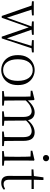

<svg xmlns="http://www.w3.org/2000/svg" viewBox="1112 -1910 808 3080"><g transform="rotate(90 1516.0 -370.0)"><path d="M232 6 53 -508H119L269 -49H249L255 -65L413 -508H440L601 -49H583L587 -63L723 -508H762L592 6H564L404 -459H427L421 -445L261 6ZM-4 -479V-508H223V-479L108 -470H90ZM319 -479V-508H534V-479L435 -470H419ZM620 -479V-508H817V-479L741 -470H727Z M1100 14Q1039 14 984 -15Q929 -44 894.5 -103.5Q860 -163 860 -253Q860 -343 895 -403Q930 -463 985 -492.5Q1040 -522 1100 -522Q1161 -522 1216 -492.5Q1271 -463 1306 -403Q1341 -343 1341 -253Q1341 -163 1306 -103.5Q1271 -44 1216 -15Q1161 14 1100 14ZM1100 -16Q1180 -16 1226.5 -77.5Q1273 -139 1273 -252Q1273 -365 1226.5 -428Q1180 -491 1100 -491Q1020 -491 973.5 -428Q927 -365 927 -252Q927 -139 973.5 -77.5Q1020 -16 1100 -16Z M1437 0V-27L1547 -38H1567L1670 -27V0ZM1524 0Q1525 -24 1525.5 -64.5Q1526 -105 1526.5 -149Q1527 -193 1527 -226V-282Q1527 -333 1526.5 -375.5Q1526 -418 1524 -455L1432 -459V-485L1569 -519L1582 -511L1588 -396V-393V-226Q1588 -193 1588.5 -149Q1589 -105 1589.5 -64.5Q1590 -24 1591 0ZM1762 0V-27L1871 -38H1892L1994 -27V0ZM1849 0Q1850 -24 1850.5 -64Q1851 -104 1851.5 -148Q1852 -192 1852 -226V-334Q1852 -411 1826.5 -442.5Q1801 -474 1760 -474Q1722 -474 1677.5 -451.5Q1633 -429 1577 -367L1566 -398H1575Q1625 -460 1676.5 -491Q1728 -522 1780 -522Q1842 -522 1876.5 -479.5Q1911 -437 1911 -335V-226Q1911 -192 1911.5 -148Q1912 -104 1912.5 -64Q1913 -24 1914 0ZM2086 0V-27L2195 -38H2215L2319 -27V0ZM2172 0Q2174 -24 2174.5 -64Q2175 -104 2175.5 -148Q2176 -192 2176 -226V-334Q2176 -413 2150 -443.5Q2124 -474 2079 -474Q2042 -474 1997.5 -453.5Q1953 -433 1900 -374L1888 -404H1896Q1945 -465 1996 -493.5Q2047 -522 2100 -522Q2165 -522 2200.5 -480Q2236 -438 2236 -338V-226Q2236 -192 2236.5 -148Q2237 -104 2237.5 -64Q2238 -24 2239 0Z M2399 0V-27L2510 -38H2529L2634 -27V0ZM2487 0Q2488 -24 2489 -64.5Q2490 -105 2490.5 -149Q2491 -193 2491 -226V-281Q2491 -332 2490 -375Q2489 -418 2487 -456L2394 -459V-485L2541 -519L2553 -511L2551 -377V-226Q2551 -193 2551.5 -149Q2552 -105 2552.5 -64.5Q2553 -24 2554 0ZM2512 -655Q2491 -655 2476.5 -668.5Q2462 -682 2462 -704Q2462 -726 2476.5 -740Q2491 -754 2512 -754Q2532 -754 2547.5 -740Q2563 -726 2563 -704Q2563 -682 2547.5 -668.5Q2532 -655 2512 -655Z M2828 -472V-508H3008V-472ZM2911 14Q2852 14 2824.5 -17.5Q2797 -49 2797 -112Q2797 -135 2797.5 -152.5Q2798 -170 2798 -196V-472H2693V-502L2818 -511L2798 -496L2821 -663H2864L2859 -493V-481V-115Q2859 -67 2876.5 -45.5Q2894 -24 2928 -24Q2951 -24 2968.5 -30Q2986 -36 3006 -47L3020 -29Q3000 -8 2973 3Q2946 14 2911 14Z"/></g></svg>

Font: Noto Serif KR ExtraLight
Style: Regular
Weight: 200
Designer: Ryoko NISHIZUKA 西塚涼子 (kana & ideographs); Frank Grießhammer (Latin, Greek & Cyrillic); Wenlong ZHANG 张文龙 (bopomofo); San
Foundry: Adobe
Version: Version 2.002-H1;hotconv 1.1.0;makeotfexe 2.6.0